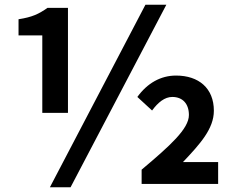

<svg xmlns="http://www.w3.org/2000/svg" viewBox="-20 -774 988 808"><path d="M158 -299H266V-741H180C143 -715 116 -702 58 -693V-625H158ZM190 14H277L680 -754H592ZM576 0H898V-92H750C822 -168 880 -232 880 -308C880 -403 816 -456 721 -456C656 -456 600 -424 558 -366L620 -309C645 -343 673 -366 705 -366C749 -366 775 -337 775 -290C775 -232 696 -161 576 -60Z"/></svg>

Font: Noto Sans Mono CJK TC
Style: Bold
Weight: 700
Designer: Ryoko NISHIZUKA 西塚涼子 (kana, bopomofo & ideographs); Paul D. Hunt (Latin, Greek & Cyrillic); Sandoll Communications 산돌커뮤니
Foundry: Adobe
Version: Version 2.004;hotconv 1.0.118;makeotfexe 2.5.65603